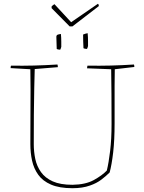

<svg xmlns="http://www.w3.org/2000/svg" viewBox="-20 -986 758 1012"><path d="M362 6Q293 6 249 -13Q205 -32 181.5 -65Q158 -98 149 -139.5Q140 -181 140 -226Q140 -297 140.5 -371.5Q141 -446 141 -512Q141 -578 140 -621L36 -627Q36 -636 38 -640Q100 -639 159 -640.5Q218 -642 283 -646Q285 -638 285 -632L163 -622Q162 -585 160.5 -521Q159 -457 158.5 -380Q158 -303 158 -226Q158 -186 166 -148Q174 -110 196 -79Q218 -48 258 -30Q298 -12 362 -12Q431 -13 474.5 -37Q518 -61 543 -87Q553 -128 560.5 -190.5Q568 -253 568 -332Q568 -420 567.5 -492Q567 -564 566 -621L439 -626Q439 -632 441 -640Q506 -639 565 -640.5Q624 -642 686 -646Q688 -642 688 -633L585 -621Q584 -570 584 -533.5Q584 -497 584 -467.5Q584 -438 584 -407.5Q584 -377 584 -337Q584 -247 576.5 -182.5Q569 -118 558 -77Q539 -58 514 -39Q489 -20 454 -8Q415 6 362 6ZM420 -732Q419 -751 418.5 -768Q418 -785 418 -804Q422 -806 430.5 -808.5Q439 -811 442 -811Q444 -791 444 -770Q444 -749 444 -743Q444 -742 441.5 -735Q439 -728 438 -728Q436 -728 429.5 -729Q423 -730 420 -732ZM279 -728 277 -793Q277 -794 278 -797Q279 -800 280 -801Q282 -803 290 -805Q298 -807 301 -807Q303 -787 303 -766Q303 -745 303 -739Q303 -738 300.5 -731Q298 -724 297 -724Q295 -724 288.5 -725Q282 -726 279 -728ZM347 -847 252 -943V-952Q257 -958 267 -964L355 -869L496 -966Q501 -963 501 -954L362 -847Z"/></svg>

Font: Labrada Thin
Style: Regular
Weight: 100
Designer: Mercedes Jáuregui
Foundry: Omnibus-Type Team
Version: Version 1.000; ttfautohint (v1.8.4.7-5d5b)